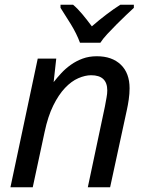

<svg xmlns="http://www.w3.org/2000/svg" viewBox="-20 -786 619 809"><path d="M139 -539H217L206 -440Q220 -458 238 -477.5Q256 -497 278.5 -513Q301 -529 328 -539Q355 -549 388 -549Q452 -549 489 -513.5Q526 -478 526 -414Q526 -391 522.5 -367Q519 -343 515 -325L444 3H350L422 -337Q426 -360 429 -375.5Q432 -391 432 -405Q432 -469 364 -469Q339 -469 310 -456.5Q281 -444 254 -415.5Q227 -387 204.5 -341.5Q182 -296 168 -230L118 3H24ZM235 -766H288Q307 -750 327 -726Q347 -702 367 -675Q398 -702 429 -725.5Q460 -749 487 -766H544V-753Q532 -742 512.5 -723.5Q493 -705 472 -684Q451 -663 432 -642.5Q413 -622 403 -606H317Q303 -644 278.5 -684Q254 -724 235 -753Z"/></svg>

Font: BC Sans
Style: Italic
Weight: 400
Italic angle: -12°
Designer: Monotype Design Team
Designer: Province of B.C.
Foundry: Monotype Imaging Inc.
Version: Version 2.000;GOOG;noto-source:20170915:90ef993387c0